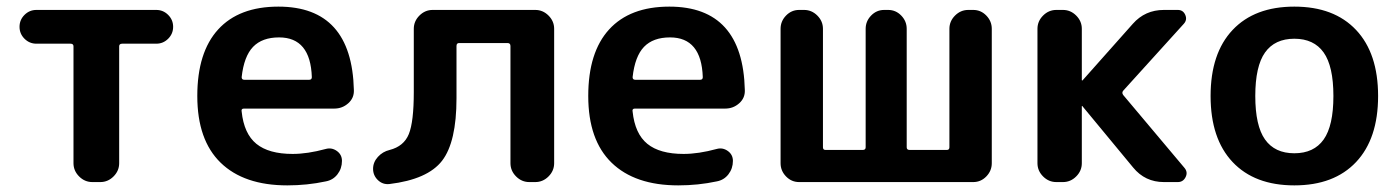

<svg xmlns="http://www.w3.org/2000/svg" viewBox="-20 -550 4217 580"><path d="M90 -418Q69 -418 54 -433Q39 -448 39 -469Q39 -490 54 -505Q69 -520 90 -520H452Q473 -520 488 -505Q503 -490 503 -469Q503 -448 488 -433Q473 -418 452 -418H349Q340 -418 340 -410V-57Q340 -34 323 -17Q306 0 283 0H259Q236 0 219 -17Q202 -34 202 -57V-410Q202 -418 193 -418Z M823 -437Q772 -437 744.5 -408.5Q717 -380 710 -317Q710 -309 718 -309H914Q922 -309 922 -317Q918 -437 823 -437ZM848 10Q717 10 646.5 -58.5Q576 -127 576 -260Q576 -392 639 -461Q702 -530 821 -530Q1043 -530 1049 -278Q1050 -254 1032 -238Q1014 -222 990 -222H717Q708 -222 710 -213Q717 -146 754.5 -115.5Q792 -85 864 -85Q909 -85 964 -100Q982 -105 997.5 -94Q1013 -83 1013 -64Q1013 -41 999.5 -23.5Q986 -6 964 -2Q908 10 848 10Z M1156 6Q1136 8 1121.5 -6Q1107 -20 1107 -40Q1107 -60 1121.5 -76Q1136 -92 1157 -97Q1200 -108 1215 -145Q1230 -182 1230 -272V-463Q1230 -486 1247 -503Q1264 -520 1287 -520H1597Q1620 -520 1637 -503Q1654 -486 1654 -463V-57Q1654 -34 1637 -17Q1620 0 1597 0H1579Q1556 0 1539 -17Q1522 -34 1522 -57V-411Q1522 -420 1513 -420H1367Q1359 -420 1359 -411V-253Q1359 -121 1315.5 -64.5Q1272 -8 1156 6Z M2004 -437Q1953 -437 1925.5 -408.5Q1898 -380 1891 -317Q1891 -309 1899 -309H2095Q2103 -309 2103 -317Q2099 -437 2004 -437ZM2029 10Q1898 10 1827.5 -58.5Q1757 -127 1757 -260Q1757 -392 1820 -461Q1883 -530 2002 -530Q2224 -530 2230 -278Q2231 -254 2213 -238Q2195 -222 2171 -222H1898Q1889 -222 1891 -213Q1898 -146 1935.5 -115.5Q1973 -85 2045 -85Q2090 -85 2145 -100Q2163 -105 2178.5 -94Q2194 -83 2194 -64Q2194 -41 2180.5 -23.5Q2167 -6 2145 -2Q2089 10 2029 10Z M2394 0Q2371 0 2354.5 -17Q2338 -34 2338 -57V-463Q2338 -486 2354.5 -503Q2371 -520 2394 -520H2409Q2432 -520 2449 -503Q2466 -486 2466 -463V-105Q2466 -97 2474 -97H2586Q2595 -97 2595 -105V-463Q2595 -486 2611.5 -503Q2628 -520 2651 -520H2663Q2686 -520 2702.5 -503Q2719 -486 2719 -463V-105Q2719 -97 2728 -97H2840Q2848 -97 2848 -105V-463Q2848 -486 2865 -503Q2882 -520 2905 -520H2920Q2943 -520 2959.5 -503Q2976 -486 2976 -463V-57Q2976 -34 2959.5 -17Q2943 0 2920 0Z M3171 0Q3148 0 3131 -17Q3114 -34 3114 -57V-463Q3114 -486 3131 -503Q3148 -520 3171 -520H3191Q3214 -520 3231 -503Q3248 -486 3248 -463V-308Q3248 -307 3249 -307H3250L3402 -478Q3439 -520 3496 -520H3538Q3554 -520 3560.5 -505Q3567 -490 3556 -478L3373 -276Q3368 -270 3373 -263L3558 -43Q3569 -30 3561.5 -15Q3554 0 3538 0H3496Q3439 0 3403 -44L3250 -229Q3250 -230 3249 -230Q3248 -230 3248 -229V-57Q3248 -34 3231 -17Q3214 0 3191 0Z M3978.5 -391.5Q3949 -433 3890 -433Q3831 -433 3801.5 -391.5Q3772 -350 3772 -260Q3772 -170 3801.5 -128.5Q3831 -87 3890 -87Q3949 -87 3978.5 -128.5Q4008 -170 4008 -260Q4008 -350 3978.5 -391.5ZM4076.5 -60.5Q4010 10 3890 10Q3770 10 3703.5 -60.5Q3637 -131 3637 -260Q3637 -389 3703.5 -459.5Q3770 -530 3890 -530Q4010 -530 4076.5 -459.5Q4143 -389 4143 -260Q4143 -131 4076.5 -60.5Z"/></svg>

Font: Rounded Mplus 1c Bold
Style: Bold
Weight: 700
Version: Version 1.059.20150529